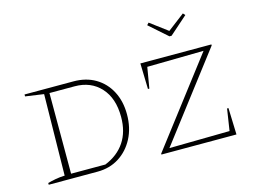

<svg xmlns="http://www.w3.org/2000/svg" viewBox="-97 -891 1407 1060"><g transform="rotate(-15 606.0 -361.0)"><path d="M340 -516Q411 -516 464.5 -484.5Q518 -453 548 -396Q578 -339 578 -264Q578 -187 547 -127.5Q516 -68 462.5 -34Q409 0 339 0H60V-10Q81 -16 105.5 -20.5Q130 -25 158 -26L165 -490L60 -505V-516ZM391 -27Q465 -57 504 -115.5Q543 -174 543 -259Q543 -366 487 -427Q431 -488 339 -488H195V-27ZM704 0V-5L1077 -493L754 -488L734 -369H726L722 -516H1128V-510L756 -23L1101 -28L1120 -152H1128L1133 0ZM916 -619 813 -710 824 -722 923 -648 1020 -722 1031 -710 928 -619Z"/></g></svg>

Font: Piazzolla SC Thin
Style: Regular
Weight: 100
Designer: Juan Pablo del Peral
Foundry: Huerta Tipografica
Version: Version 1.330